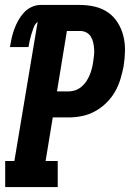

<svg xmlns="http://www.w3.org/2000/svg" viewBox="-20 -755 540 775"><path d="M1 0V-105H38L132 -667Q121 -658 116 -644.5Q111 -631 107 -618Q103 -605 100 -591.5Q97 -578 95 -565H20Q23 -583 27 -601Q31 -619 37.5 -637Q44 -655 53.5 -672Q63 -689 76 -703.5Q89 -718 107 -726.5Q125 -735 143 -735H303Q334 -735 363.5 -728Q393 -721 416.5 -704.5Q440 -688 455.5 -663Q471 -638 478 -609.5Q485 -581 484.5 -550Q484 -519 479 -488Q474 -462 466 -435.5Q458 -409 444 -384.5Q430 -360 409 -339.5Q388 -319 363 -305.5Q338 -292 311 -286.5Q284 -281 257 -281H193L164 -105H213V0ZM257 -386Q270 -386 283.5 -390.5Q297 -395 308.5 -404.5Q320 -414 328 -426Q336 -438 341.5 -451Q347 -464 350.5 -477.5Q354 -491 356 -505Q358 -518 359.5 -531.5Q361 -545 360 -558Q359 -571 356 -584Q353 -597 346.5 -607.5Q340 -618 328.5 -624Q317 -630 303 -630H250L210 -386Z"/></svg>

Font: Iosevka Slab Extrabold
Style: Italic
Weight: 800
Italic angle: -9°
Monospace: yes
Designer: Belleve Invis
Foundry: Belleve Invis
Version: Version 11.1.0; ttfautohint (v1.8.3)